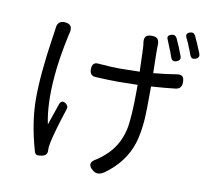

<svg xmlns="http://www.w3.org/2000/svg" viewBox="-90 -899 1154 1055"><g transform="rotate(10 487.5 -372.0)"><path d="M494 44Q448 8 502 -21Q528 -38 544 -53Q616 -115 638 -210Q653 -277 653 -439V-463Q652 -463 650 -463Q577 -461 542 -461Q497 -461 419 -465Q385 -466 385 -503Q385 -545 423 -540Q497 -534 541 -534Q574 -534 646 -536Q650 -536 652 -536Q652 -542 651 -553Q648 -662 646 -685Q646 -689 645 -690Q640 -717 648.5 -729.5Q657 -742 683 -742Q708 -742 717 -730Q726 -718 724 -692Q724 -689 724 -685Q723 -670 725 -594Q726 -559 726 -541Q801 -548 853 -557Q876 -561 886 -552.5Q896 -544 896 -520Q896 -484 864 -479Q807 -472 727 -467V-439Q727 -332 724 -284Q718 -205 701 -149Q665 -35 557 42Q520 66 494 44ZM175 13Q165 10 161 -3Q116 -159 116 -292Q116 -431 148 -640Q152 -662 153 -673V-674Q155 -684 155 -689Q158 -736 202 -732Q249 -728 235 -677Q234 -671 232 -665Q202 -527 194 -421Q182 -271 205 -163Q231 -241 246 -283Q256 -310 280 -295Q299 -282 292 -263Q251 -139 236 -69Q230 -40 231 -26Q231 -25 231 -24Q234 7 200 12Q182 15 175 13ZM809 -643Q806 -653 798 -673Q793 -684 791 -690Q782 -714 773 -735Q761 -758 788 -766Q808 -772 818 -755Q838 -714 858 -659Q866 -637 841.5 -628Q817 -619 809 -643ZM891 -722Q890 -726 887 -733Q878 -754 873 -763Q860 -787 886 -796Q906 -803 916 -785Q933 -751 957 -691Q965 -668 941.5 -659.5Q918 -651 909.5 -675.5Q901 -700 891 -722Z"/></g></svg>

Font: GenSenRounded TW R
Style: Regular
Weight: 400
Version: Version 1.501;PS 1;hotconv 16.6.51;makeotf.lib2.5.65220